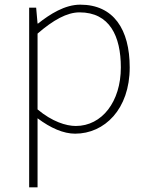

<svg xmlns="http://www.w3.org/2000/svg" viewBox="-20 -560 635 823"><path d="M105 243H141V46V-53C197 -11 252 13 302 13C428 13 536 -92 536 -271C536 -434 467 -540 324 -540C258 -540 195 -500 143 -459H141L135 -527H105ZM305 -20C263 -20 203 -39 141 -91V-416C208 -474 267 -507 321 -507C450 -507 498 -405 498 -271C498 -124 417 -20 305 -20Z"/></svg>

Font: Noto Sans CJK HK Thin
Style: Regular
Weight: 100
Designer: Ryoko NISHIZUKA 西塚涼子 (kana, bopomofo & ideographs); Paul D. Hunt (Latin, Greek & Cyrillic); Sandoll Communications 산돌커뮤니
Foundry: Adobe
Version: Version 2.004;hotconv 1.0.118;makeotfexe 2.5.65603